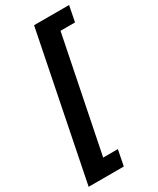

<svg xmlns="http://www.w3.org/2000/svg" viewBox="-230 -826 847 1031"><g transform="rotate(-30 193.5 -311.0)"><path d="M213 138H-5L175 -760H392L373 -663H283L141 41H232Z"/></g></svg>

Font: IBM Plex Sans Var
Style: Italic
Weight: 400
Italic angle: -11.31°
Designer: Mike Abbink, Paul van der Laan, Pieter van Rosmalen
Foundry: Bold Monday
Version: Version 1.001